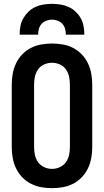

<svg xmlns="http://www.w3.org/2000/svg" viewBox="-20 -969 540 997"><path d="M250 8Q278 8 306.5 3Q335 -2 360 -15Q385 -28 405 -49Q425 -70 437 -95.5Q449 -121 454 -149Q459 -177 459 -205V-530Q459 -558 454 -586Q449 -614 437 -639.5Q425 -665 405 -686Q385 -707 360 -720Q335 -733 306.5 -738Q278 -743 250 -743Q222 -743 194 -738Q166 -733 140.5 -720Q115 -707 95 -686Q75 -665 63 -639.5Q51 -614 46 -586Q41 -558 41 -530V-205Q41 -177 46 -149Q51 -121 63 -95.5Q75 -70 95 -49Q115 -28 140.5 -15Q166 -2 194 3Q222 8 250 8ZM250 -92Q229 -92 209.5 -101Q190 -110 178 -126.5Q166 -143 161.5 -163.5Q157 -184 157 -205V-530Q157 -551 161.5 -571.5Q166 -592 178 -609Q190 -626 209.5 -634.5Q229 -643 250 -643Q271 -643 290.5 -634.5Q310 -626 322 -609Q334 -592 338.5 -571.5Q343 -551 343 -530V-205Q343 -184 338.5 -163.5Q334 -143 322 -126.5Q310 -110 290.5 -101Q271 -92 250 -92ZM82 -789H178Q178 -804 182 -819Q186 -834 196 -845Q206 -856 220.5 -861.5Q235 -867 250 -867Q265 -867 279.5 -861.5Q294 -856 304 -845Q314 -834 318 -819Q322 -804 322 -789H418Q418 -811 414 -833Q410 -855 399.5 -874Q389 -893 372.5 -908.5Q356 -924 336 -933Q316 -942 294 -945.5Q272 -949 250 -949Q228 -949 206 -945.5Q184 -942 164 -933Q144 -924 128 -908.5Q112 -893 101 -874Q90 -855 86 -833Q82 -811 82 -789Z"/></svg>

Font: Iosevka SS09
Style: Bold
Weight: 700
Monospace: yes
Designer: Belleve Invis
Foundry: Belleve Invis
Version: Version 5.2.1; ttfautohint (v1.8.3)